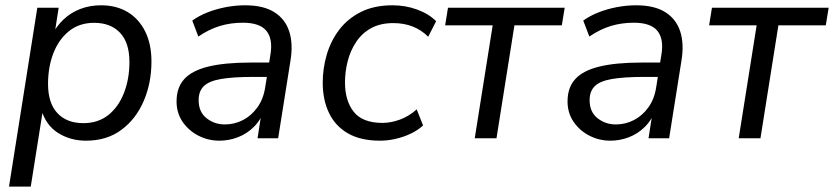

<svg xmlns="http://www.w3.org/2000/svg" viewBox="-20 -515 3106 715"><path d="M13.5 180 119 -486.3H198.5L182.4 -383.2H172.8Q190.3 -417.9 217.1 -443Q243.9 -468.1 279.2 -481.7Q314.6 -495.3 356.3 -495.3Q413.4 -495.3 455.4 -470.1Q497.4 -444.8 520.7 -397.8Q544 -350.9 544 -285.9Q544 -206.1 515.3 -139.1Q486.6 -72.1 432.3 -31.6Q378.1 8.9 300.1 8.9Q241.4 8.9 195.5 -20.4Q149.7 -49.8 132.7 -110.3H140.6L94.5 180ZM290.3 -56.4Q345.9 -56.4 384 -87.1Q422.1 -117.9 442 -169.8Q462 -221.7 462 -284.1Q462 -355.8 427.1 -392.9Q392.2 -430 330.6 -430Q275.5 -430 237.1 -399.2Q198.8 -368.4 178.9 -317Q158.9 -265.7 158.9 -202.2Q158.9 -131 193.8 -93.7Q228.7 -56.4 290.3 -56.4Z M797.2 8.9Q754.9 8.9 718.4 -10Q682 -28.9 659.7 -61.8Q637.5 -94.8 637.5 -137.3Q637.5 -188.8 666.2 -220.5Q695 -252.2 756 -267.1Q817 -282 912.5 -282H993L984.7 -228.6H923.8Q846.8 -228.6 802.2 -220.7Q757.7 -212.9 738.7 -193.9Q719.7 -174.9 719.7 -142.1Q719.7 -98.1 749.1 -74.9Q778.4 -51.6 817.2 -51.6Q853.4 -51.6 885 -68Q916.5 -84.4 938.8 -115.5Q961 -146.6 967.6 -190.1L987.1 -311.7Q996.7 -369.8 972.1 -400.1Q947.5 -430.4 884.1 -430.4Q839 -430.4 798.6 -418.2Q758.1 -405.9 718.7 -378.9L696 -438.3Q720 -455.8 752.1 -468.6Q784.2 -481.3 820.5 -488.3Q856.8 -495.3 892.6 -495.3Q961 -495.3 1001.5 -469.7Q1042 -444.2 1057 -398.2Q1071.9 -352.1 1061.9 -290.3L1015.8 0H939.1L956.1 -110.4H966.1Q952.7 -69.8 926.1 -43.2Q899.5 -16.7 865.9 -3.9Q832.3 8.9 797.2 8.9Z M1395.2 8.9Q1323 8.9 1275.8 -18.3Q1228.5 -45.5 1205.2 -94.4Q1181.8 -143.3 1181.8 -207.2Q1181.8 -260.6 1197 -312.1Q1212.2 -363.6 1243.8 -404.9Q1275.4 -446.2 1324.7 -470.8Q1374 -495.3 1441.9 -495.3Q1490.3 -495.3 1534 -479.2Q1577.7 -463.1 1604.1 -436L1574.6 -378.1Q1549.5 -403.4 1516.9 -416.2Q1484.3 -429 1444.6 -429Q1396.3 -429 1362 -410.1Q1327.8 -391.2 1306.4 -358.9Q1284.9 -326.7 1274.9 -287.6Q1264.8 -248.5 1264.8 -207.6Q1264.8 -139.5 1297.5 -98.4Q1330.3 -57.3 1404.7 -57.3Q1435.4 -57.3 1469.3 -69.6Q1503.2 -82 1531.8 -107.7L1555.5 -47.8Q1536.5 -30.2 1509.8 -17.4Q1483.1 -4.7 1453.4 2.1Q1423.7 8.9 1395.2 8.9Z M1747.9 0 1814.7 -420.7H1637.7L1648.3 -486.3H2082.9L2072.2 -420.7H1895.7L1828.9 0Z M2253.2 8.9Q2210.9 8.9 2174.4 -10Q2138 -28.9 2115.7 -61.8Q2093.5 -94.8 2093.5 -137.3Q2093.5 -188.8 2122.2 -220.5Q2151 -252.2 2212 -267.1Q2273 -282 2368.5 -282H2449L2440.7 -228.6H2379.8Q2302.8 -228.6 2258.2 -220.7Q2213.7 -212.9 2194.7 -193.9Q2175.7 -174.9 2175.7 -142.1Q2175.7 -98.1 2205.1 -74.9Q2234.4 -51.6 2273.2 -51.6Q2309.4 -51.6 2341 -68Q2372.5 -84.4 2394.8 -115.5Q2417 -146.6 2423.6 -190.1L2443.1 -311.7Q2452.7 -369.8 2428.1 -400.1Q2403.5 -430.4 2340.1 -430.4Q2295 -430.4 2254.6 -418.2Q2214.1 -405.9 2174.7 -378.9L2152 -438.3Q2176 -455.8 2208.1 -468.6Q2240.2 -481.3 2276.5 -488.3Q2312.8 -495.3 2348.6 -495.3Q2417 -495.3 2457.5 -469.7Q2498 -444.2 2513 -398.2Q2527.9 -352.1 2517.9 -290.3L2471.8 0H2395.1L2412.1 -110.4H2422.1Q2408.7 -69.8 2382.1 -43.2Q2355.5 -16.7 2321.9 -3.9Q2288.3 8.9 2253.2 8.9Z M2730.9 0 2797.7 -420.7H2620.7L2631.3 -486.3H3065.9L3055.2 -420.7H2878.7L2811.9 0Z"/></svg>

Font: Nunito Sans 12pt ExtraLight
Style: Italic
Weight: 200
Italic angle: -9°
Designer: Vernon Adams
Foundry: Vernon Adams
Version: Version 3.101;gftools[0.9.27]